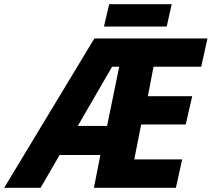

<svg xmlns="http://www.w3.org/2000/svg" viewBox="-77 -898 1012 918"><path d="M295 -296H435L493 -579H459ZM-57 0 374 -714H915L885 -579H657L630 -438H842L811 -303H598L565 -136H794L764 0H372L403 -157H208L117 0ZM420 -771 445 -878H744L720 -771Z"/></svg>

Font: Noto Sans Display Extra
Style: Italic
Weight: 800
Italic angle: -12°
Designer: Monotype Design Team
Foundry: Monotype Imaging Inc.
Version: Version 1.900